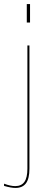

<svg xmlns="http://www.w3.org/2000/svg" viewBox="-42 -717 258 946"><path d="M-22 199V188Q9.5 200 33 200Q63.5 200 78.2 179.2Q93 158.5 93 114V-493H103V114Q103 163 86 186Q69 209 34 209Q13 209 -22 199ZM90 -697H106V-606H90Z"/></svg>

Font: HK Grotesk Thin
Style: Regular
Weight: 100
Designer: Alfredo Marco Pradil
Foundry: Hanken Design Co.
Version: Version 3.001